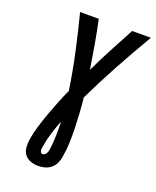

<svg xmlns="http://www.w3.org/2000/svg" viewBox="-171 -834 943 1157"><g transform="rotate(20 300.0 -256.0)"><path d="M218 223Q192 223 168 214.5Q144 206 129.5 186.5Q115 167 113 141.5Q111 116 115 90Q122 45 136 0Q150 -45 166 -89.5Q182 -134 199.5 -178Q217 -222 237 -265Q219 -385 193.5 -502Q168 -619 138 -735H258Q274 -659 287.5 -582.5Q301 -506 313 -428Q350 -506 390.5 -582.5Q431 -659 472 -735H592Q523 -618 458 -499Q393 -380 335 -259Q340 -212 343 -165.5Q346 -119 347.5 -72Q349 -25 347.5 23Q346 71 338 119Q335 140 326 160.5Q317 181 299.5 196Q282 211 260.5 217Q239 223 218 223ZM217 147Q224 147 230.5 143Q237 139 240.5 133Q244 127 246 120.5Q248 114 249 108L251 94Q256 51 257 8.5Q258 -34 256 -76Q239 -32 225 13Q211 58 204 103Q203 110 202 116.5Q201 123 202 129.5Q203 136 206.5 141.5Q210 147 217 147Z"/></g></svg>

Font: Iosevka Aile Oblique
Style: Bold
Weight: 700
Italic angle: -9°
Designer: Belleve Invis
Foundry: Belleve Invis
Version: Version 31.1.0; ttfautohint (v1.8.4)